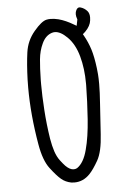

<svg xmlns="http://www.w3.org/2000/svg" viewBox="-56 -859 612 896"><g transform="rotate(-5 250.0 -411.0)"><path d="M258.3 -66.9Q240.2 -66.9 220.2 -86.9Q209.5 -98.1 196.5 -115.5Q183.6 -132.8 175 -158.4Q166.5 -184.1 160.6 -218.8Q149.9 -287.1 145.5 -355Q141.1 -422.9 141.1 -473.6Q141.1 -483.9 141.1 -493.7Q142.1 -552.2 146 -591.8Q149.9 -632.3 165.5 -665Q181.6 -700.2 211.4 -710Q218.3 -712.4 225.6 -712.4Q252.4 -712.4 283.7 -681.2Q317.9 -647.5 334 -589.1Q350.1 -530.8 350.1 -460.4Q350.1 -456.1 350.1 -452.1Q349.1 -377.4 343.3 -293.9Q337.4 -210.4 321.8 -152.8Q306.2 -92.3 273.9 -70.8Q266.6 -66.9 258.3 -66.9ZM256.8 -5.4Q297.9 -5.4 329.1 -38.1Q347.7 -57.6 370.4 -97.4Q393.1 -137.2 397.9 -219.7Q402.8 -302.2 407 -359.4Q411.1 -416.5 411.1 -453.1Q411.1 -480 409.7 -497.8Q408.2 -515.6 406.7 -527.8Q399.9 -582 389.2 -616.2Q377.9 -651.9 358.9 -685.5L355.5 -691.4L360.8 -695.8L367.7 -702.1Q392.1 -726.6 395 -752.9Q396 -759.8 396 -766.6Q396 -785.6 386.7 -796.4Q374 -811 356 -816.4Q352.1 -817.4 350.1 -817.4Q340.8 -817.4 335 -805.7Q330.6 -797.4 330.6 -786.9Q330.6 -776.4 335.9 -762.2L330.1 -732.9L319.8 -738.8Q281.7 -761.7 248 -770.5Q228 -775.4 211.4 -775.4Q200.7 -775.4 191.9 -773.4Q168.5 -768.1 133.3 -726.1Q97.7 -684.1 90.1 -629.4Q82.5 -574.7 80.1 -502.9Q79.6 -483.4 79.6 -464.8Q79.6 -337.9 104 -197.3Q117.2 -120.6 146 -83Q174.8 -44.9 195.3 -27.8Q214.4 -11.7 241.7 -6.3Q249.5 -5.4 256.8 -5.4Z"/></g></svg>

Font: NaikaiFont
Style: Light
Weight: 300
Version: Version 1.89